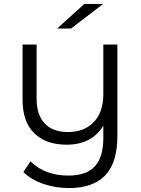

<svg xmlns="http://www.w3.org/2000/svg" viewBox="-20 -751 713 970"><path d="M501 -731 339 -607H269L406 -731ZM502 -526H573V-64Q573 70 512 134.5Q451 199 328 199Q259 199 197.5 177.5Q136 156 98 118L134 64Q206 136 325 136Q416 136 459 89.5Q502 43 502 -55V-116Q444 -20 316 -20Q213 -20 153.5 -77.5Q94 -135 94 -246V-526H165V-253Q165 -170 206 -127Q247 -84 323 -84Q406 -84 454 -134.5Q502 -185 502 -275Z"/></svg>

Font: Montserrat Alternates
Style: Regular
Weight: 400
Designer: Julieta Ulanovsky
Foundry: Julieta Ulanovsky
Version: Version 7.200;PS 007.200;hotconv 1.0.88;makeotf.lib2.5.64775